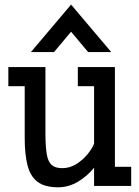

<svg xmlns="http://www.w3.org/2000/svg" viewBox="-20 -793 595 819"><path d="M111.8 -570.8 283.2 -773.4 454.6 -570.8H356L283.2 -657.7L210.4 -570.8ZM228 5.9Q170.4 5.9 139.6 -17.8Q108.9 -41.5 97.2 -88.4Q85.4 -135.3 85.4 -204.1V-425.3H15.6V-506.8H173.8V-228Q173.8 -169.9 179.2 -136.7Q184.6 -103.5 200 -89.6Q215.3 -75.7 245.6 -75.7Q276.9 -75.7 304.4 -92.5Q332 -109.4 352.3 -133.8Q372.6 -158.2 381.3 -180.2V-425.3H312V-506.8H470.2V-81.5H539.6V0H381.3V-77.6Q352.1 -41.5 312.3 -17.8Q272.5 5.9 228 5.9Z"/></svg>

Font: Kay Pho Du SemiBold
Style: Regular
Weight: 600
Designer: Victor Gaultney, Khu Oo Reh
Foundry: SIL International
Version: Version 3.000